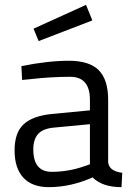

<svg xmlns="http://www.w3.org/2000/svg" viewBox="-20 -760 541 790"><path d="M350 -349Q350 -444 269 -444Q188 -444 102 -434L71 -431L68 -488Q178 -510 263 -510Q348 -510 386.5 -471Q425 -432 425 -349V-93Q428 -56 483 -49L480 10Q401 10 361 -30Q271 10 181 10Q112 10 76 -29Q40 -68 40 -141Q40 -214 77 -248.5Q114 -283 193 -291L350 -306ZM117 -145Q117 -53 193 -53Q261 -53 327 -76L350 -84V-249L202 -235Q157 -231 137 -209Q117 -187 117 -145ZM118 -642 334 -740 360 -676 139 -591Z"/></svg>

Font: Titillium-CLs Web
Style: CLs-Regular
Weight: 400
Version: Version 1.002;PS 57.000;hotconv 1.0.70;makeotf.lib2.5.55311